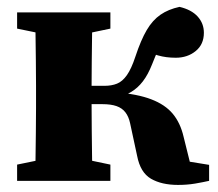

<svg xmlns="http://www.w3.org/2000/svg" viewBox="-20 -519 626 551"><path d="M29.1 0V-46.6L126.6 -66.6H201.3L296.8 -46.6V0ZM29.1 -436.9V-483.5H296.8V-436.9L201.3 -416.9H126.6ZM80.4 0Q81.4 -23 81.9 -60.4Q82.4 -97.7 82.9 -138.2Q83.4 -178.7 83.4 -210V-273.5Q83.4 -304.8 82.9 -345.3Q82.4 -385.8 81.9 -423.6Q81.4 -461.5 80.4 -483.5H245.8Q244.8 -461.5 244.3 -423.5Q243.8 -385.5 243.3 -343.3Q242.8 -301.2 242.8 -266.6V-226.7Q242.8 -187.5 243.3 -143.5Q243.8 -99.4 244.3 -61.2Q244.8 -23 245.8 0ZM373.5 -71.8 353.4 -165.2Q349.2 -184.7 339.8 -196.7Q330.5 -208.8 314.4 -214.5Q298.3 -220.1 273.7 -220.1H163V-272.7H279.6Q300.5 -272.7 315.9 -279Q331.4 -285.2 344.2 -303.4Q357 -321.5 368.6 -356.7Q384.3 -404.2 401.1 -432.7Q417.9 -461.2 440.6 -476.8Q463.2 -492.4 495.2 -499.3Q529.5 -491.2 547.3 -471.5Q565.1 -451.8 565.1 -425Q565.1 -391.6 541.6 -372.5Q518.1 -353.3 484.4 -353.3Q456.7 -353.3 433.7 -359.9Q410.6 -366.5 388 -379L464.6 -427.5Q448.7 -403 437.2 -381.2Q425.6 -359.3 416.4 -334.3Q404.7 -304.6 389.9 -285.4Q375.1 -266.2 356.2 -255Q337.4 -243.8 311.5 -235.4V-254.2Q374.7 -249.2 414.3 -233.9Q454 -218.7 475.8 -192.5Q497.6 -166.3 506.8 -126.8L537.1 -4.8L430.7 -70.2L580.1 -45.9V0Q562.2 4 539.6 7.9Q516.9 11.7 490.9 11.7Q443.8 11.7 413.2 -6.1Q382.7 -23.9 373.5 -71.8Z"/></svg>

Font: Source Serif 4 Variable
Style: Regular
Weight: 400
Designer: Frank Grießhammer
Foundry: Adobe
Version: Version 4.005;hotconv 1.1.0;makeotfexe 2.6.0